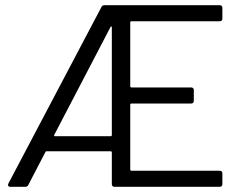

<svg xmlns="http://www.w3.org/2000/svg" viewBox="-20 -720 917 740"><path d="M837 -648V-690C837 -696 833 -700 827 -700H383C378 -700 373 -698 371 -693L12 -12C9 -5 12 0 19 0H77C82 0 87 -2 89 -7L155 -134C156 -136 157 -137 159 -137H407C409 -137 411 -135 411 -133V-10C411 -4 415 0 421 0H827C833 0 837 -4 837 -10V-52C837 -58 833 -62 827 -62H486C484 -62 482 -64 482 -66V-317C482 -319 484 -321 486 -321H717C723 -321 727 -325 727 -331V-373C727 -379 723 -383 717 -383H486C484 -383 482 -385 482 -387V-634C482 -636 484 -638 486 -638H827C833 -638 837 -642 837 -648ZM189 -200 406 -616C408 -619 411 -619 411 -615V-199C411 -197 409 -195 407 -195H192C189 -195 188 -197 189 -200Z"/></svg>

Font: Elastic
Style: elastic
Weight: 400
Designer: Jeremy Tribby
Foundry: Tribby Type
Version: Version 1.422;hotconv 1.0.109;makeotfexe 2.5.65596